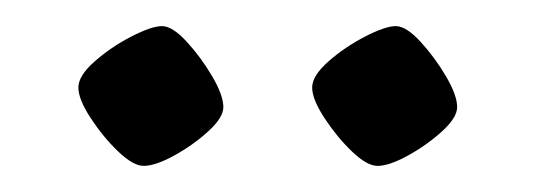

<svg xmlns="http://www.w3.org/2000/svg" viewBox="-20 -720 410 147"><path d="M269 -593Q261 -593 249.5 -604Q238 -615 228.5 -629.5Q219 -644 219 -653Q219 -662 231.5 -673Q244 -684 259.5 -692Q275 -700 283 -700Q291 -700 302 -688Q313 -676 321.5 -661.5Q330 -647 330 -638Q330 -630 318.5 -619.5Q307 -609 292.5 -601Q278 -593 269 -593ZM90 -593Q82 -593 70.5 -604Q59 -615 49.5 -629.5Q40 -644 40 -653Q40 -662 52.5 -673Q65 -684 80.5 -692Q96 -700 104 -700Q112 -700 123 -688Q134 -676 142.5 -661.5Q151 -647 151 -638Q151 -630 139.5 -619.5Q128 -609 113.5 -601Q99 -593 90 -593Z"/></svg>

Font: Texturina 72pt Light
Style: Regular
Weight: 300
Designer: Guillermo Torres Carreño
Foundry: Omnibus-Type
Version: Version 1.002; ttfautohint (v1.8.3)